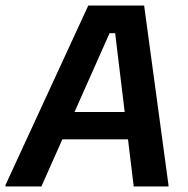

<svg xmlns="http://www.w3.org/2000/svg" viewBox="-53 -670 676 690"><path d="M-33.3 0V-5L264.2 -650H465L552.5 -5V0H427.5L360.8 -550.8H340.8L95.8 0ZM149.2 -169.2 193.3 -267.5H410.8L421.7 -169.2Z"/></svg>

Font: Familjen Grotesk SemiBold
Style: Italic
Weight: 600
Italic angle: -9.46201°
Designer: Anders Wikstroem, Jonas Baeckman, Matilda Gysing, Kristian Moeller
Foundry: Familjen STHLM AB
Version: Version 2.002